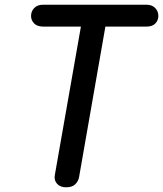

<svg xmlns="http://www.w3.org/2000/svg" viewBox="-20 -795 693 816"><path d="M261 1Q236 1 222.5 -14Q209 -29 213 -51L333 -734H437L316 -42Q313 -25 300 -12Q287 1 261 1ZM164 -682Q138 -682 125 -695.5Q112 -709 112 -727Q112 -747 125.5 -761Q139 -775 164 -775H602Q626 -775 639.5 -761Q653 -747 653 -727Q653 -709 640.5 -695.5Q628 -682 602 -682Z"/></svg>

Font: Edu VIC WA NT Beginner SemiBold
Style: Regular
Weight: 600
Designer: Tina and Corey Anderson
Foundry: Google for Education
Version: Version 1.003